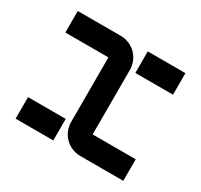

<svg xmlns="http://www.w3.org/2000/svg" viewBox="-146 -890 1132 1081"><g transform="rotate(30 420.0 -350.0)"><path d="M490 -560C490 -637.3 427.3 -700 350 -700H70V-560H350V-140C350 -62.7 412.7 0 490 0H770V-140H490ZM70 0H315V-140H70ZM525 -560H770V-700H525Z"/></g></svg>

Font: Abstante
Style: Regular
Weight: 500
Designer: Valerio Brotto (Silverblur_type)
Version: Version 1.000;Glyphs 3.1.2 (3151)